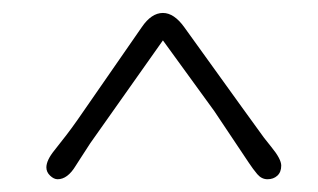

<svg xmlns="http://www.w3.org/2000/svg" viewBox="-20 -720 498 301"><path d="M98.6 -460Q85.9 -439 70.3 -439Q64.5 -439 58.6 -444.6Q52.7 -450.2 52.7 -457.5Q52.7 -468.8 65.4 -484.4L84.5 -508.8Q91.3 -517.6 101.6 -532.2L202.1 -677.2Q217.3 -699.7 235.4 -699.7Q252.9 -699.7 269 -677.2Q387.7 -512.2 394 -503.9L405.3 -489.7Q420.9 -470.7 420.9 -460.4Q420.9 -450.2 414.8 -444.6Q408.7 -439 399.4 -439Q390.1 -439 383.3 -447Q376.5 -455.1 370.1 -464.8L315.9 -545.9L235.4 -656.7Q125.5 -501 121.6 -495.6L104.5 -469.2Q100.6 -463.4 98.6 -460Z"/></svg>

Font: Limelight
Style: Regular
Weight: 400
Designer: Nicole Fally
Foundry: Nicole Fally
Version: Version 1.002